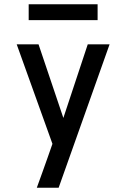

<svg xmlns="http://www.w3.org/2000/svg" viewBox="-20 -877 590 897"><path d="M152 0Q165 -36 178 -72Q191 -108 204 -145L225 -205L58 -670H160L276 -326L390 -670H492L254 0ZM114 -783V-857H436V-783Z"/></svg>

Font: Lode Dark
Style: Bold
Weight: 700
Monospace: yes
Designer: Belleve Invis
Foundry: Belleve Invis
Version: Version 29.2.0; ttfautohint (v1.8.3)